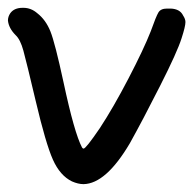

<svg xmlns="http://www.w3.org/2000/svg" viewBox="-26 -469 489 486"><path d="M0 -435.5Q9.8 -449.2 31.2 -449.2H33.2Q52.7 -449.2 68.4 -435.5Q89.8 -418.9 101.6 -389.6Q113.3 -360.4 134.8 -260.7Q162.1 -132.8 181.6 -95.7Q183.6 -92.8 185.5 -92.8Q191.4 -92.8 226.6 -144.5Q260.7 -196.3 299.3 -270.5Q337.9 -344.7 355.5 -389.6Q369.1 -427.7 375 -437.5Q380.9 -447.3 396.5 -447.3H406.2Q429.7 -446.3 437.5 -429.7Q443.4 -420.9 443.4 -413.1Q443.4 -402.3 433.6 -372.1Q422.9 -337.9 379.4 -252Q335.9 -166 302.7 -106.4Q242.2 -3.9 185.5 -2.9Q171.9 -2.9 156.2 -9.8Q126 -24.4 107.9 -64.9Q89.8 -105.5 64.5 -212.9Q41 -312.5 33.2 -340.8Q25.4 -369.1 13.7 -379.9Q-3.9 -397.5 -5.9 -417Q-5.9 -426.8 0 -435.5Z"/></svg>

Font: sage sans
Style: Regular
Weight: 400
Version: Version 001.032